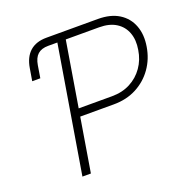

<svg xmlns="http://www.w3.org/2000/svg" viewBox="-129 -853 967 978"><g transform="rotate(-20 354.5 -364.0)"><path d="M80.1 -543.9 91.3 -610.8Q100.6 -668 134 -697.8Q167.5 -727.5 224.1 -727.5H274.9L268.1 -685.5H218.3Q181.6 -685.5 161.4 -667.5Q141.1 -649.4 134.8 -610.4L124 -543.9ZM154.3 0 274.9 -727.5H502.9Q571.3 -727.5 616.2 -699.5Q661.1 -671.4 679.9 -621.8Q698.7 -572.3 688 -509.3Q677.7 -446.3 642.8 -397Q607.9 -347.7 553.7 -319.3Q499.5 -291 430.7 -291H233.9L240.7 -333H436Q491.7 -333 535.2 -355.7Q578.6 -378.4 606.4 -418.2Q634.3 -458 642.1 -509.3Q650.9 -560.5 636.2 -600.3Q621.6 -640.1 585.7 -662.8Q549.8 -685.5 494.1 -685.5H313.5L200.2 0Z"/></g></svg>

Font: Inter 16pt ExtraLight
Style: Italic
Weight: 250
Italic angle: -9.3988°
Version: Version 4.001;git-66647c0bb